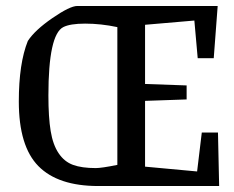

<svg xmlns="http://www.w3.org/2000/svg" viewBox="-20 -623 784 643"><path d="M710 -179.2 713.9 0H309.1Q174.3 0 108.6 -66.7Q43 -133.3 43 -283.2Q43 -410.6 73.2 -485.8Q96.7 -522 155.5 -562.5Q214.4 -603 238.8 -603H709L695.8 -428.2H642.1L630.9 -554.2L465.8 -540V-341.8L605 -336.9V-290L465.8 -285.2V-64.9L640.1 -48.8L655.8 -179.2ZM300.8 -60.1Q320.3 -60.1 373 -70.8V-532.2Q317.9 -543.9 265.1 -543.9Q214.8 -543.9 191.9 -532.2Q142.1 -506.8 142.1 -303.2Q142.1 -230 149.7 -184.1Q157.2 -138.2 176.3 -109.9Q195.3 -81.5 224.6 -70.8Q253.9 -60.1 300.8 -60.1Z"/></svg>

Font: Grenze
Style: Regular
Weight: 400
Designer: Renata Polastri
Foundry: Omnibus-Type
Version: Version 1.002;PS 001.002;hotconv 1.0.88;makeotf.lib2.5.64775